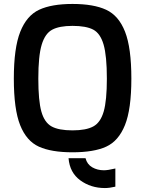

<svg xmlns="http://www.w3.org/2000/svg" viewBox="-20 -765 735 972"><path d="M50 -367Q50 -522 82.5 -604Q115 -686 178 -715.5Q241 -745 347 -745Q454 -745 517.5 -715.5Q581 -686 613 -604.5Q645 -523 645 -367Q645 -212 612.5 -131.5Q580 -51 517.5 -22.5Q455 6 347 6Q240 6 177 -22.5Q114 -51 82 -131.5Q50 -212 50 -367ZM521 -367Q521 -482 504.5 -539Q488 -596 452 -615Q416 -634 347 -634Q280 -634 244 -614.5Q208 -595 191 -538.5Q174 -482 174 -367Q174 -255 189.5 -200Q205 -145 241 -125Q277 -105 347 -105Q416 -105 452.5 -125Q489 -145 505 -200.5Q521 -256 521 -367ZM327 36H413Q421 67 447 82Q473 97 506 97Q526 97 564 88V180Q534 187 511 187Q440 187 386.5 148Q333 109 327 36Z"/></svg>

Font: Exo SemiBold
Style: Regular
Weight: 600
Designer: Natanael Gama
Foundry: Natanael Gama
Version: Version 1.500